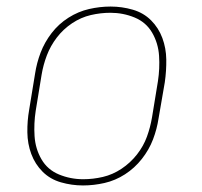

<svg xmlns="http://www.w3.org/2000/svg" viewBox="-20 -558 616 586"><path d="M233 8H234Q266 8 299 0.5Q332 -7 361.5 -26Q391 -45 413 -73Q435 -101 447 -132.5Q459 -164 464 -197L483 -307Q488 -342 487.5 -376.5Q487 -411 475.5 -442Q464 -473 441 -496Q418 -519 385 -528.5Q352 -538 318 -538H317Q285 -538 252 -530.5Q219 -523 189 -504Q159 -485 137.5 -457Q116 -429 104 -397.5Q92 -366 87 -333L69 -223Q63 -189 63.5 -154Q64 -119 75.5 -88Q87 -57 110 -34Q133 -11 166 -1.5Q199 8 233 8ZM234 -11Q195 -11 160 -25.5Q125 -40 106.5 -72Q88 -104 85.5 -142.5Q83 -181 89 -220L107 -330Q112 -360 123 -389Q134 -418 153.5 -443.5Q173 -469 200 -487Q227 -505 257 -512Q287 -519 317 -519Q356 -519 391 -504.5Q426 -490 444.5 -458Q463 -426 465.5 -387.5Q468 -349 462 -310L444 -200Q439 -170 428.5 -141Q418 -112 398 -86.5Q378 -61 351 -43Q324 -25 294 -18Q264 -11 234 -11Z"/></svg>

Font: Iosevka Sparkle Thin
Style: Italic
Weight: 100
Italic angle: -9°
Designer: Belleve Invis
Foundry: Belleve Invis
Version: Version 4.5.0; ttfautohint (v1.8.3)